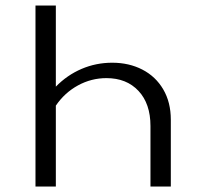

<svg xmlns="http://www.w3.org/2000/svg" viewBox="-20 -678 722 698"><path d="M601 -243V0H527V-220Q527 -301 483.5 -347.5Q440 -394 367 -394Q312 -394 263.5 -367.5Q215 -341 183 -294V0H109V-658H183V-363Q224 -405 276.5 -427.5Q329 -450 388 -450Q449 -450 497.5 -425Q546 -400 573.5 -353Q601 -306 601 -243Z"/></svg>

Font: Ysabeau Infant
Style: Regular
Weight: 400
Designer: Christian Thalmann (Catharsis Fonts)
Version: Version 0.003